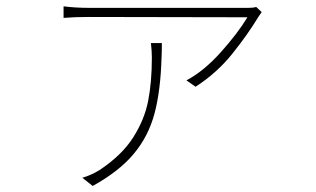

<svg xmlns="http://www.w3.org/2000/svg" viewBox="-20 -539 1017 618"><path d="M811.5 -484.4Q777.3 -427.7 727.5 -365.7Q677.7 -303.7 609.4 -259.8L580.1 -280.3Q635.7 -309.6 690.4 -370.6Q745.1 -431.6 776.4 -483.4L265.6 -484.4Q219.7 -484.4 184.6 -481.4V-518.6Q223.6 -513.7 265.6 -513.7H778.3Q784.2 -513.7 791 -514.2Q797.9 -514.6 804.7 -516.6L822.3 -500Q817.4 -492.2 811.5 -484.4ZM500 -355.5Q497.1 -248 477.5 -174.3Q458 -100.6 410.6 -43.9Q363.3 12.7 278.3 59.6L245.1 33.2Q274.4 24.4 299.8 8.8Q372.1 -39.1 408.7 -96.7Q445.3 -154.3 457 -214.8Q468.8 -275.4 468.8 -353.5Q468.8 -374 465.8 -400.4H501Q501 -370.1 500 -355.5Z"/></svg>

Font: Min Sans VF VF
Style: Regular
Weight: 400
Designer: Jinseong-Kim, NotoSansCJK, Nunito
Foundry: Jinseong-Kim
Version: Version 1.420;Glyphs 3.1.2 (3151)